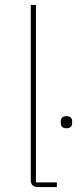

<svg xmlns="http://www.w3.org/2000/svg" viewBox="-20 -760 316 780"><path d="M227 -260V-267Q227 -288 250 -288Q273 -288 273 -267V-260Q273 -239 250 -239Q227 -239 227 -260ZM211 0H134Q105 0 105 -29V-740H126V-19H211Z"/></svg>

Font: IBM Plex Sans Thin
Style: Regular
Weight: 100
Designer: Mike Abbink, Paul van der Laan, Pieter van Rosmalen
Foundry: Bold Monday
Version: Version 3.0